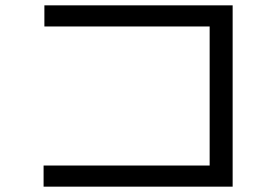

<svg xmlns="http://www.w3.org/2000/svg" viewBox="-20 -719 1040 718"><path d="M143 -21V-100H764V-620H146V-699H850V-21Z"/></svg>

Font: Murecho Thin
Style: Regular
Weight: 400
Version: Version 1.010